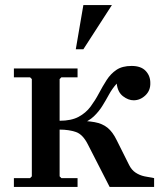

<svg xmlns="http://www.w3.org/2000/svg" viewBox="-20 -740 634 760"><path d="M216 -42 223 -35H287V0H35V-35H99L106 -42V-427L99 -434H35V-469H287V-434H223L216 -427ZM414 0 328 -168Q308 -208 280.5 -217.5Q253 -227 216 -227V-262H278Q324 -262 354.5 -256.5Q385 -251 405.5 -234.5Q426 -218 442 -185L491 -87Q501 -67 517 -56.5Q533 -46 552 -42Q571 -38 590 -35V0ZM501 -479Q538 -479 556.5 -459.5Q575 -440 575 -412Q576 -382 555.5 -362.5Q535 -343 509 -343Q488 -343 467 -359Q446 -375 442 -409Q424 -389 411.5 -366Q399 -343 385 -320.5Q371 -298 351 -279Q331 -260 299 -249Q267 -238 216 -238V-262Q262 -262 291 -277.5Q320 -293 338.5 -318Q357 -343 371.5 -370.5Q386 -398 402 -423Q418 -448 441 -463.5Q464 -479 501 -479ZM280 -545 310 -720H423L310 -545Z"/></svg>

Font: Brygada 1918 SemiBold
Style: Regular
Weight: 600
Designer: Mateusz Machalski | Borys Kosmynka | Przemek Hoffer
Foundry: NIEPODLEGLA 2018
Version: Version 3.006